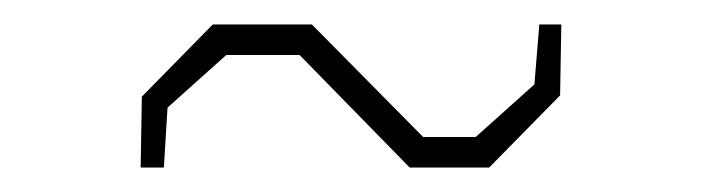

<svg xmlns="http://www.w3.org/2000/svg" viewBox="-20 -452 574 157"><path d="M95 -315 96 -373 154 -432H235L326 -340H369L417 -383L421 -432H439L438 -374L380 -315H315L225 -407H165L117 -364L114 -315Z"/></svg>

Font: Tomorrow Thin
Style: Regular
Weight: 250
Designer: Tony de Marco, Monica Rizzolli
Foundry: Just in Type
Version: Version 2.002